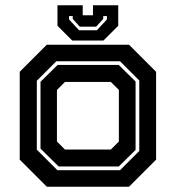

<svg xmlns="http://www.w3.org/2000/svg" viewBox="-20 -710 668 730"><path d="M158 0 55 -103V-437L158 -540H470.5L573.5 -437V-103L470.5 0ZM198 -63H436.5L509.5 -136V-404L436.5 -477H194L120 -403V-141ZM203 -77 134 -145V-399L199 -463H431.5L495.5 -400V-140L431.5 -77ZM227 -141.5H401.5L432 -172V-368L401.5 -398.5H227L196.5 -368V-172ZM254.5 -556 198.5 -612V-690H294.5V-652H333.5V-690H429.5V-612L373.5 -556ZM280.5 -595H348.5L386.5 -636V-649H372.5V-638L345.5 -608.5H283.5L256.5 -638V-649H242.5V-636Z"/></svg>

Font: Tourney Thin
Style: Bold
Weight: 700
Version: Version 1.015